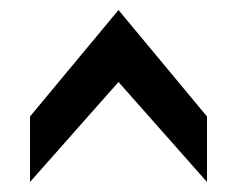

<svg xmlns="http://www.w3.org/2000/svg" viewBox="-20 -779 474 384"><path d="M40 -546 217 -759 394 -546V-415L217 -615L40 -415Z"/></svg>

Font: Cabin Condensed SemiBold
Style: Regular
Weight: 600
Width: 3
Designer: Pablo Impallari
Foundry: Pablo Impallari. http://www.impallari.com Igino Marini. http://www.ikern.com
Version: Version 2.200